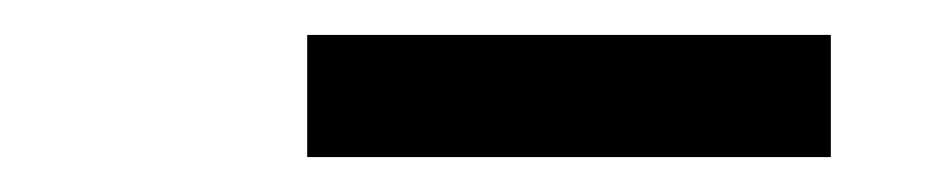

<svg xmlns="http://www.w3.org/2000/svg" viewBox="-20 -735 540 110"><path d="M156 -645V-715H456V-645Z"/></svg>

Font: Iosevka Curly Slab Oblique
Style: Regular
Weight: 400
Italic angle: -9°
Monospace: yes
Designer: Belleve Invis
Foundry: Belleve Invis
Version: Version 11.1.0; ttfautohint (v1.8.3)